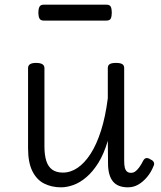

<svg xmlns="http://www.w3.org/2000/svg" viewBox="-20 -784 687 821"><path d="M241 17Q201 17 169 1Q137 -15 118.5 -52Q100 -89 100 -150V-493Q100 -504 108.5 -509.5Q117 -515 134 -515Q152 -515 161 -509.5Q170 -504 170 -493V-159Q170 -121 178 -96Q186 -71 203.5 -58.5Q221 -46 249 -46Q282 -46 312 -66.5Q342 -87 367.5 -126.5Q393 -166 412 -225.5Q431 -285 441 -364V-493Q441 -505 449.5 -510Q458 -515 476 -515Q494 -515 502.5 -510Q511 -505 511 -493V-97Q511 -79 513.5 -68Q516 -57 522.5 -51Q529 -45 540 -45Q550 -45 558 -50.5Q566 -56 575 -68Q584 -80 593 -98Q598 -107 606 -108Q614 -109 624 -102Q634 -98 637.5 -90.5Q641 -83 637 -75Q626 -47 608.5 -26.5Q591 -6 571 5.5Q551 17 527 17Q506 17 490 11Q474 5 463.5 -7.5Q453 -20 447.5 -39.5Q442 -59 442 -84L441 -182Q424 -125 400.5 -87.5Q377 -50 349.5 -26.5Q322 -3 294 7Q266 17 241 17ZM167 -696Q153 -696 148.5 -705.5Q144 -715 144 -730Q144 -745 148.5 -754.5Q153 -764 167 -764H435Q450 -764 454 -754.5Q458 -745 458 -730Q458 -715 454 -705.5Q450 -696 435 -696Z"/></svg>

Font: Playwrite GB S Light
Style: Regular
Weight: 300
Designer: Veronika Burian, José Scaglione
Foundry: TypeTogether
Version: Version 1.002